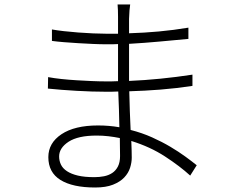

<svg xmlns="http://www.w3.org/2000/svg" viewBox="-20 -802 1040 854"><path d="M514 -108Q514 -124 513.5 -144.5Q513 -165 513 -188Q488 -193 462.5 -196Q437 -199 410 -199Q327 -199 285 -171.5Q243 -144 243 -106Q243 -87 251 -70Q259 -53 278 -40.5Q297 -28 326.5 -21Q356 -14 400 -14Q422 -14 442.5 -18Q463 -22 479 -32.5Q495 -43 504.5 -61.5Q514 -80 514 -108ZM826 -21Q780 -63 714 -106Q648 -149 564 -175Q565 -152 565.5 -133Q566 -114 566 -101Q566 -79 558.5 -55.5Q551 -32 532.5 -12.5Q514 7 482.5 19.5Q451 32 403 32Q303 32 249 -1.5Q195 -35 195 -103Q195 -166 253.5 -205Q312 -244 416 -244Q441 -244 464.5 -242Q488 -240 511 -236Q510 -276 509 -317Q508 -358 506 -395Q492 -394 477 -394Q462 -394 448 -394Q421 -394 388 -395Q355 -396 321 -398Q287 -400 254 -402.5Q221 -405 193 -408L194 -459Q221 -454 254 -450.5Q287 -447 321 -445Q355 -443 388 -441.5Q421 -440 448 -440Q462 -440 476.5 -440Q491 -440 505 -441V-474V-606Q492 -605 479.5 -605Q467 -605 454 -605Q427 -605 394 -606.5Q361 -608 327.5 -610Q294 -612 263.5 -614.5Q233 -617 211 -620V-671Q233 -667 263.5 -663.5Q294 -660 327.5 -657.5Q361 -655 394 -653.5Q427 -652 453 -652H505V-728Q505 -740 504.5 -757Q504 -774 503 -782H559Q557 -770 556 -756Q555 -742 554 -718V-654Q621 -656 686.5 -662Q752 -668 818 -679V-629Q753 -623 688 -617Q623 -611 554 -607V-474V-442Q623 -445 693.5 -452Q764 -459 836 -470V-420Q764 -409 694 -403.5Q624 -398 555 -396Q556 -351 557.5 -307Q559 -263 561 -224Q612 -211 656.5 -191Q701 -171 738 -149Q775 -127 804.5 -105.5Q834 -84 855 -67Z"/></svg>

Font: SpoqaHanSansJP-Light
Style: Regular
Weight: 300
Designer: [Source Han Sans]
Ryoko NISHIZUKA  (kana & ideographs); Paul D. Hunt (Latin, Greek & Cyrillic); Wenlong ZHANG  (bopomofo
Foundry: Spoqa (http://bi.spoqa.com)
Version: Version 1.002.20150607